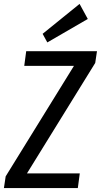

<svg xmlns="http://www.w3.org/2000/svg" viewBox="-38 -962 516 982"><path d="M-9 -60 376 -683 404 -625H86L96 -700H458L449 -640L64 -17L35 -75H370L360 0H-18ZM411 -865 204 -745 180 -789 369 -942Z"/></svg>

Font: Pathway Extreme Condensed Medium
Style: Italic
Weight: 500
Width: 3
Italic angle: -8°
Version: Version 1.001;gftools[0.9.26]